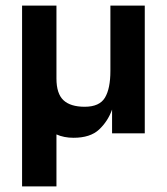

<svg xmlns="http://www.w3.org/2000/svg" viewBox="-20 -477 597 687"><path d="M182 -196Q182 -142 207 -118.5Q232 -95 283 -95Q336 -95 355.5 -127.5Q375 -160 375 -223V-457H498V0H381V-85Q366 -43 334.5 -13.5Q303 16 243 16Q209 16 182 4V190H59V-457H182V-196Z"/></svg>

Font: Tilda Sans Bold
Style: Regular
Weight: 700
Designer: ParaType Ltd
Foundry: ParaType Ltd
Version: Version 1.009